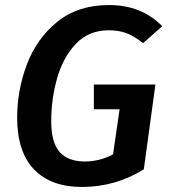

<svg xmlns="http://www.w3.org/2000/svg" viewBox="-20 -726 670 761"><path d="M623 -622 547 -555Q513 -582 482.5 -594Q452 -606 411 -606Q331 -606 280 -551.5Q229 -497 206 -414.5Q183 -332 183 -246Q183 -162 216 -124Q249 -86 316 -86Q375 -86 428 -114L454 -293H352V-391H596L550 -55Q438 15 305 15Q181 15 114.5 -55Q48 -125 48 -259Q48 -368 86.5 -470.5Q125 -573 207 -639.5Q289 -706 412 -706Q541 -706 623 -622Z"/></svg>

Font: FiraGO Medium
Style: Italic
Weight: 500
Italic angle: -8°
Designer: bBox Type GmbH
Foundry: bBox Type GmbH
Version: Version 1.001